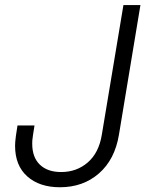

<svg xmlns="http://www.w3.org/2000/svg" viewBox="-20 -748 600 777"><path d="M222.7 9.8Q139.6 9.8 90.3 -34.2Q41 -78.1 41 -158.2Q41 -165.5 41.7 -174.3Q42.5 -183.1 44.4 -198.5Q46.4 -213.9 50.8 -240.2H119.6Q115.7 -215.3 113.5 -201.2Q111.3 -187 110.8 -179.7Q110.4 -172.4 110.4 -166.5Q110.4 -111.3 141.4 -81.5Q172.4 -51.8 227.5 -51.8Q290.5 -51.8 335.4 -90.8Q380.4 -129.9 392.1 -203.1L479.5 -727.5H548.3L461.4 -203.1Q444.8 -102.5 380.6 -46.4Q316.4 9.8 222.7 9.8Z"/></svg>

Font: Inter 17pt Light
Style: Italic
Weight: 300
Italic angle: -9.3988°
Version: Version 4.001;git-66647c0bb